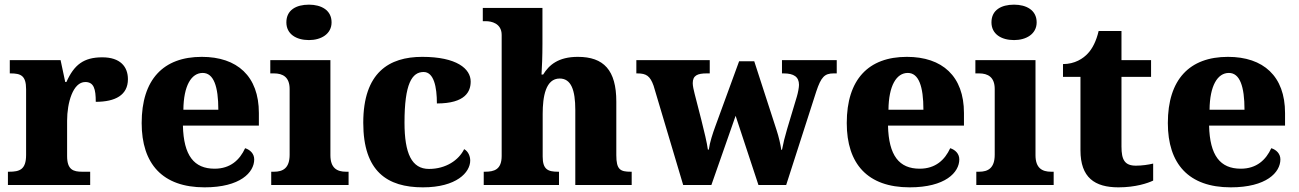

<svg xmlns="http://www.w3.org/2000/svg" viewBox="-20 -794 5574 824"><path d="M14 0H367V-57H333C295 -57 268 -65 268 -124V-276C268 -353 293 -442 346 -442C383 -442 391 -412 391 -357C475 -357 529 -386 529 -454C529 -508 496 -548 419 -548C339 -548 298 -516 265 -442H260L240 -536H22V-479H25C69 -479 92 -470 92 -411V-129C92 -66 64 -57 19 -57H14Z M858 10C1011 10 1071 -54 1071 -110C1071 -134 1054 -151 1032 -158C1009 -108 969 -70 901 -70C813 -70 768 -126 765 -255H1091V-309C1091 -467 998 -550 846 -550C681 -550 588 -453 588 -266C588 -91 677 10 858 10ZM917 -323H767C768 -426 801 -481 850 -481C897 -481 917 -423 917 -323Z M1306 -622C1358 -622 1403 -648 1403 -698C1403 -751 1358 -774 1306 -774C1251 -774 1209 -751 1209 -698C1209 -648 1251 -622 1306 -622ZM1144 0H1476V-57H1465C1426 -57 1398 -73 1398 -128V-536H1140V-479H1156C1194 -479 1223 -463 1223 -412V-130C1223 -73 1195 -57 1156 -57H1144Z M1795 10C1939 10 1998 -54 1998 -105C1998 -123 1990 -144 1972 -154C1949 -107 1894 -69 1821 -69C1747 -69 1716 -135 1716 -268C1716 -435 1748 -485 1798 -485C1842 -485 1855 -421 1855 -350C1978 -350 2000 -402 2000 -444C2000 -499 1940 -550 1792 -550C1650 -550 1539 -483 1539 -267C1539 -58 1642 10 1795 10Z M2056 0H2379V-57H2375C2331 -57 2309 -67 2309 -122V-305C2309 -380 2322 -457 2382 -457C2431 -457 2449 -408 2449 -322V0H2691V-57H2687C2642 -57 2625 -66 2625 -128V-358C2625 -493 2571 -550 2460 -550C2376 -550 2336 -515 2311 -474H2304C2306 -502 2308 -555 2308 -606V-760H2052V-703H2066C2087 -703 2133 -695 2133 -644V-125C2133 -66 2101 -57 2061 -57H2056Z M2785 -426 2912 0H3033L3137 -297L3235 0H3354L3483 -401C3504 -464 3519 -479 3558 -479H3571V-536H3336V-479H3343C3387 -479 3409 -464 3409 -430C3409 -419 3405 -397 3400 -380L3358 -240C3348 -206 3342 -182 3336 -151H3333C3330 -173 3322 -208 3313 -235L3217 -531H3152L3050 -252C3039 -222 3026 -183 3022 -152H3018C3014 -182 3002 -231 2990 -279L2961 -392C2957 -407 2953 -426 2953 -437C2953 -470 2973 -479 3013 -479H3026V-536H2711V-479H2715C2754 -479 2770 -468 2785 -426Z M3884 10C4037 10 4097 -54 4097 -110C4097 -134 4080 -151 4058 -158C4035 -108 3995 -70 3927 -70C3839 -70 3794 -126 3791 -255H4117V-309C4117 -467 4024 -550 3872 -550C3707 -550 3614 -453 3614 -266C3614 -91 3703 10 3884 10ZM3943 -323H3793C3794 -426 3827 -481 3876 -481C3923 -481 3943 -423 3943 -323Z M4332 -622C4384 -622 4429 -648 4429 -698C4429 -751 4384 -774 4332 -774C4277 -774 4235 -751 4235 -698C4235 -648 4277 -622 4332 -622ZM4170 0H4502V-57H4491C4452 -57 4424 -73 4424 -128V-536H4166V-479H4182C4220 -479 4249 -463 4249 -412V-130C4249 -73 4221 -57 4182 -57H4170Z M4780 10C4854 10 4906 -8 4929 -19V-92C4908 -87 4881 -83 4855 -83C4807 -83 4793 -108 4793 -165V-464H4920V-536H4793V-661H4695C4685 -618 4668 -585 4649 -565C4629 -543 4593 -519 4542 -519V-464H4617V-149C4617 -32 4678 10 4780 10Z M5262 10C5415 10 5475 -54 5475 -110C5475 -134 5458 -151 5436 -158C5413 -108 5373 -70 5305 -70C5217 -70 5172 -126 5169 -255H5495V-309C5495 -467 5402 -550 5250 -550C5085 -550 4992 -453 4992 -266C4992 -91 5081 10 5262 10ZM5321 -323H5171C5172 -426 5205 -481 5254 -481C5301 -481 5321 -423 5321 -323Z"/></svg>

Font: Noto Serif Gurmukhi ExtraBold
Style: Regular
Weight: 800
Designer: Vaibhav Singh and the Monotype Design Team
Foundry: Monotype Imaging Inc.
Version: Version 2.004